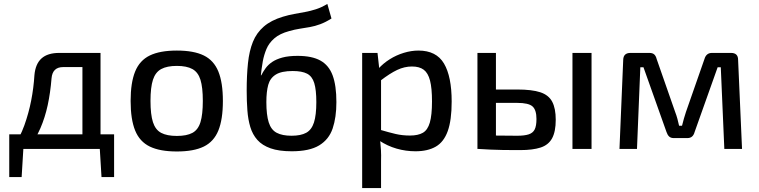

<svg xmlns="http://www.w3.org/2000/svg" viewBox="-20 -757 3858 976"><path d="M479 -488V-416H301Q247 -416 242 -359Q236 -285 222.5 -222.5Q209 -160 185.5 -105.5Q162 -51 122 0H43Q82 -59 104 -120.5Q126 -182 138.5 -246Q151 -310 155 -375Q160 -432 191 -460Q222 -488 281 -488ZM99 -5 90 143H27V-5ZM560 -74V0H27V-74ZM560 -5V143H496L487 -5ZM491 -488V0H399V-488Z M879 -500Q965 -500 1016 -475Q1067 -450 1090 -393.5Q1113 -337 1113 -244Q1113 -150 1090 -93.5Q1067 -37 1016 -12Q965 13 879 13Q793 13 741.5 -12Q690 -37 667 -93.5Q644 -150 644 -244Q644 -337 667 -393.5Q690 -450 741.5 -475Q793 -500 879 -500ZM879 -422Q829 -422 799.5 -406Q770 -390 757.5 -351.5Q745 -313 745 -244Q745 -175 757.5 -136Q770 -97 799.5 -81.5Q829 -66 879 -66Q929 -66 958 -81.5Q987 -97 999 -136Q1011 -175 1011 -244Q1011 -313 999 -351.5Q987 -390 958 -406Q929 -422 879 -422Z M1463 12Q1398 12 1355.5 -3Q1313 -18 1288.5 -45.5Q1264 -73 1252.5 -111Q1241 -149 1237.5 -196Q1234 -243 1234 -296Q1234 -374 1240.5 -436Q1247 -498 1265.5 -544Q1284 -590 1321 -622Q1358 -654 1418 -672Q1448 -681 1475.5 -686Q1503 -691 1530.5 -696Q1558 -701 1586 -710Q1614 -719 1644 -737L1665 -663Q1635 -644 1608 -634Q1581 -624 1555.5 -619.5Q1530 -615 1504 -611Q1478 -607 1450 -599Q1402 -586 1374.5 -562Q1347 -538 1334.5 -508Q1322 -478 1316 -446Q1312 -423 1309.5 -404.5Q1307 -386 1306 -374H1308Q1317 -392 1330 -410Q1343 -428 1363.5 -442Q1384 -456 1415.5 -464.5Q1447 -473 1493 -473Q1566 -473 1609 -449Q1652 -425 1671 -373.5Q1690 -322 1690 -238Q1690 -160 1671 -104Q1652 -48 1602.5 -18Q1553 12 1463 12ZM1462 -67Q1509 -67 1536.5 -82Q1564 -97 1576 -134.5Q1588 -172 1588 -238Q1588 -300 1577.5 -334.5Q1567 -369 1541 -382.5Q1515 -396 1468 -396Q1411 -396 1382 -378Q1353 -360 1343.5 -325.5Q1334 -291 1334 -238Q1334 -173 1346 -135Q1358 -97 1386.5 -82Q1415 -67 1462 -67Z M2107 -500Q2198 -500 2237 -434Q2276 -368 2276 -241Q2276 -146 2256 -90.5Q2236 -35 2195 -11.5Q2154 12 2092 12Q2043 12 1996 -1.5Q1949 -15 1907 -43L1913 -97Q1957 -84 1991 -76Q2025 -68 2064 -68Q2105 -68 2129.5 -82Q2154 -96 2165 -134Q2176 -172 2176 -241Q2176 -309 2166 -347.5Q2156 -386 2134 -402.5Q2112 -419 2074 -419Q2036 -419 1999 -401.5Q1962 -384 1914 -347L1903 -407Q1928 -435 1961.5 -456Q1995 -477 2033 -488.5Q2071 -500 2107 -500ZM1899 -488 1910 -389 1917 -376V-62L1912 -50Q1915 -22 1916.5 5Q1918 32 1917 62V199H1821V-488Z M2609 -302Q2684 -302 2726.5 -288Q2769 -274 2787 -240Q2805 -206 2805 -148Q2805 -88 2786.5 -54Q2768 -20 2728 -7Q2688 6 2624 6Q2575 6 2539 5.5Q2503 5 2473 3.5Q2443 2 2410 0L2421 -70Q2440 -69 2490 -68Q2540 -67 2609 -67Q2646 -67 2667.5 -74Q2689 -81 2698 -99Q2707 -117 2707 -152Q2707 -198 2687 -216Q2667 -234 2609 -234H2420V-302ZM2501 -488V0H2407V-488ZM2987 -488V0H2890V-488Z M3696 -488Q3732 -488 3732 -453L3752 0H3662L3644 -415H3628L3511 -86Q3507 -71 3498 -63Q3489 -55 3473 -55H3406Q3390 -55 3381.5 -63Q3373 -71 3368 -86L3251 -415H3235L3218 0H3129L3148 -453Q3149 -488 3185 -488H3281Q3297 -488 3305.5 -480.5Q3314 -473 3318 -457L3412 -188Q3419 -170 3423.5 -153Q3428 -136 3432 -118H3447Q3452 -137 3456.5 -154Q3461 -171 3467 -188L3561 -457Q3570 -488 3599 -488Z"/></svg>

Font: Exo 2 Medium
Style: Regular
Weight: 500
Designer: Natanael Gama
Foundry: Natanael Gama
Version: Version 2.010